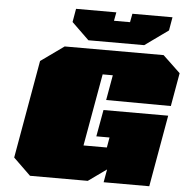

<svg xmlns="http://www.w3.org/2000/svg" viewBox="-61 -1012 1053 1073"><g transform="rotate(5 465.0 -476.0)"><path d="M406 -783 309 -877 322 -952H548L539 -904H629L638 -952H863L850 -877L719 -783ZM147 0 50 -94 147 -644 277 -737H832L930 -644L897 -457L534 -459L559 -600H502L430 -195H561L571 -252H497L524 -402H887L816 0H560L573 -73L471 0Z"/></g></svg>

Font: Tomorrow Black
Style: Italic
Weight: 900
Italic angle: -10°
Designer: Tony de Marco, Monica Rizzolli
Foundry: Just in Type
Version: Version 2.002